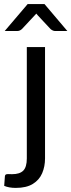

<svg xmlns="http://www.w3.org/2000/svg" viewBox="-56 -736 348 938"><path d="M21 182Q-12 182 -35.5 172L-32 124.5Q-31 118.5 -27.5 116.5Q-24 114.5 -16.5 114.5L3 115Q40.5 115 57.8 97.5Q75 80 75 38V-506H164V38Q164 77.5 150 110.2Q136 143 104.5 162.5Q73 182 21 182ZM273 -584.5H213.5Q202.5 -584.5 191 -594L129.5 -660L121.5 -669.5L51 -594Q40.5 -584.5 28.5 -584.5H-33L79 -716H161.5Z"/></svg>

Font: Verano Sans
Style: Regular
Weight: 400
Designer: Lukasz Dziedzic with Adam Twardoch and Botio Nikoltchev
Foundry: tyPoland Lukasz Dziedzic
Version: Version 3.001;December 28, 2019;FontCreator 12.0.0.2547 64-b